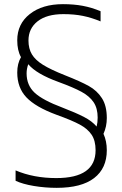

<svg xmlns="http://www.w3.org/2000/svg" viewBox="-20 -734 589 924"><path d="M55 136V86Q142 123 251 123Q440 123 440 -11Q440 -57 421 -85.5Q402 -114 364 -134.5Q326 -155 251 -182Q151 -219 107 -265.5Q63 -312 63 -385Q63 -428 81 -459Q63 -491 63 -540Q63 -619 123.5 -666.5Q184 -714 283 -714Q335 -714 378 -706Q421 -698 464 -680V-631Q421 -649 379 -657.5Q337 -666 285 -666Q205 -666 161 -631.5Q117 -597 117 -539Q117 -500 133.5 -472.5Q150 -445 187 -422Q224 -399 292 -372Q368 -342 407.5 -320Q447 -298 470.5 -261.5Q494 -225 494 -166Q494 -125 478 -90Q494 -55 494 -11Q494 76 433 123Q372 170 253 170Q197 170 143 161Q89 152 55 136ZM450 -168Q450 -213 430.5 -242Q411 -271 372.5 -292Q334 -313 263 -339Q155 -378 116 -425Q108 -403 108 -381Q108 -324 146.5 -288Q185 -252 281 -216Q346 -191 384.5 -171Q423 -151 445 -125Q450 -145 450 -168Z"/></svg>

Font: Prompt ExtraLight
Style: Regular
Weight: 275
Designer: Katatrad Team
Foundry: CadsonDemak
Version: Version 1.001